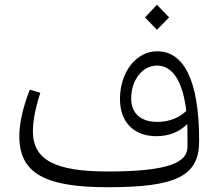

<svg xmlns="http://www.w3.org/2000/svg" viewBox="-20 -780 910 805"><path d="M432 5C722 5 815 -43 815 -189C815 -449 748 -565 639 -565C550 -565 483 -476 483 -365C483 -266 543 -209 636 -209C688 -209 733 -227 765 -260C766 -245 766 -230 766 -215V-164C766 -100 690 -61 432 -61C214 -61 118 -108 118 -229C118 -272 127 -322 149 -391L105 -404C75 -328 61 -261 61 -209C61 -53 169 5 432 5ZM530 -367C530 -440 573 -505 639 -505C706 -505 747 -434 761 -315C733 -288 693 -269 639 -269C568 -269 530 -307 530 -367ZM588 -707 638 -655 689 -707 638 -760Z"/></svg>

Font: Wafeq Light
Style: Regular
Weight: 300
Designer: Rasmus Andersson & Azza Alameddine
Foundry: Google & TypeTogether
Version: Version 3.000;January 28, 2025;FontCreator 15.0.0.3014 64-bi